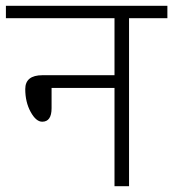

<svg xmlns="http://www.w3.org/2000/svg" viewBox="-35 -643 598 663"><path d="M360.4 0V-339.4H143.1V-269.5Q143.1 -222.7 110.8 -222.7Q89.4 -222.7 70.8 -256.6Q52.2 -290.5 52.2 -335.4Q52.2 -383.3 111.8 -383.3H360.4V-580.1H-14.6V-623H543V-580.1H410.6V0Z"/></svg>

Font: Yantramanav Light
Style: Regular
Weight: 300
Version: Version 1.001;PS 1.0;hotconv 1.0.72;makeotf.lib2.5.5900; ttf